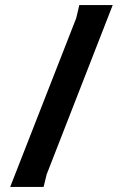

<svg xmlns="http://www.w3.org/2000/svg" viewBox="-20 -653 482 753"><path d="M20 80 279 -582 291 -633H422L163 31L151 80Z"/></svg>

Font: Goldman
Style: Regular
Weight: 400
Designer: Jaikishan Patel
Version: Version 1.000; ttfautohint (v1.8.3)